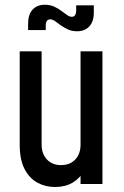

<svg xmlns="http://www.w3.org/2000/svg" viewBox="-20 -756 508 789"><path d="M206 12.5Q166.5 12.5 133.5 -5.5Q100.5 -23.5 80.8 -61.8Q61 -100 61 -161.5V-545H151V-161.5Q151 -124 172.8 -100.8Q194.5 -77.5 230.5 -77.5Q268 -77.5 289.5 -100.8Q311 -124 311 -161.5V-545H401V0H311V-76L326.5 -56Q309 -23.5 278.5 -5.5Q248 12.5 206 12.5ZM297 -627.5Q274 -627.5 257.2 -636Q240.5 -644.5 229 -652.5Q216.5 -662 206.2 -669.2Q196 -676.5 186 -676.5Q177 -676.5 172.5 -669.8Q168 -663 168 -653.5V-632.5H95.5V-659Q95.5 -697 114.2 -716.8Q133 -736.5 164 -736.5Q186 -736.5 203.2 -728.5Q220.5 -720.5 232.5 -711Q245 -702.5 255 -694.8Q265 -687 275 -687Q285 -687 289 -694.5Q293 -702 293 -711V-734H365.5V-704.5Q365.5 -667 346.8 -647.2Q328 -627.5 297 -627.5Z"/></svg>

Font: Mohave Light Medium
Style: Regular
Weight: 500
Version: Version 2.003